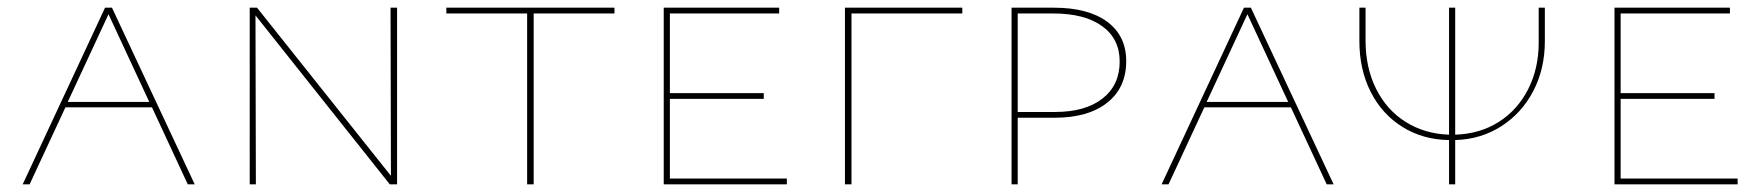

<svg xmlns="http://www.w3.org/2000/svg" viewBox="-20 -479 4583 499"><path d="M375 -200H150L57 0H39L253 -459H271L486 0H468ZM368 -214 262 -442 156 -214Z M1012 -459V0H993L644 -439L645 0H629V-459H648L996 -22L995 -459Z M1577 -444H1367V0H1350V-444H1140V-459H1577Z M2025 -15V0H1705V-459H2005V-444H1721V-237H1965V-222H1721V-15Z M2481 -444H2193V0H2176V-459H2481Z M2907 -320Q2907 -251 2857.5 -212Q2808 -173 2721 -173H2625V0H2609V-459H2719Q2808 -459 2857.5 -422.5Q2907 -386 2907 -320ZM2890 -319Q2890 -378 2844.5 -411Q2799 -444 2717 -444H2625V-188H2722Q2801 -188 2845.5 -223Q2890 -258 2890 -319Z M3335 -200H3110L3017 0H2999L3213 -459H3231L3446 0H3428ZM3328 -214 3222 -442 3116 -214Z M3995 -459V-372Q3995 -300 3965 -242.5Q3935 -185 3882 -151Q3829 -117 3762 -115V0H3746V-115Q3678 -116 3625 -149Q3572 -182 3542.5 -240Q3513 -298 3513 -372V-459H3529V-374Q3529 -303 3556.5 -248Q3584 -193 3633.5 -162Q3683 -131 3746 -129V-459H3762V-129Q3826 -131 3875 -162Q3924 -193 3951.5 -247Q3979 -301 3979 -368V-459Z M4496 -15V0H4176V-459H4476V-444H4192V-237H4436V-222H4192V-15Z"/></svg>

Font: Ysabeau SC Thin
Style: Regular
Weight: 200
Designer: Christian Thalmann (Catharsis Fonts)
Version: Version 0.003